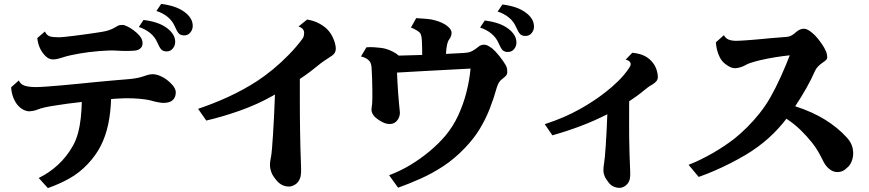

<svg xmlns="http://www.w3.org/2000/svg" viewBox="-20 -897 4450 983"><path d="M805.2 -877Q844.2 -872.1 874.5 -861.6Q904.8 -851.1 928.2 -833Q944.8 -820.3 955.8 -803Q966.8 -785.6 966.8 -763.2Q966.8 -752 961.4 -741Q956.1 -730 946.3 -722.9Q936.5 -715.8 922.9 -715.8Q904.3 -715.8 895 -726.3Q885.7 -736.8 876 -759.8Q863.3 -790 838.4 -810.3Q813.5 -830.6 780.8 -840.8ZM714.8 -794.9Q753.9 -790 784.4 -779.5Q814.9 -769 837.9 -751Q854.5 -738.3 865.7 -720.9Q877 -703.6 877 -681.2Q877 -669.9 871.6 -658.9Q866.2 -647.9 856.4 -640.9Q846.7 -633.8 833 -633.8Q814.5 -633.8 805.2 -644.3Q795.9 -654.8 786.1 -678.2Q773.4 -708 748.3 -728.3Q723.1 -748.5 690.9 -758.8ZM600.1 -769Q609.9 -770 616.5 -768.1Q623 -766.1 630.9 -762.2Q646 -755.4 664.1 -741.9Q682.1 -728.5 692.9 -715.8Q702.1 -705.6 706.1 -695.6Q710 -685.5 710 -674.8Q710 -669.9 707.5 -661.9Q705.1 -653.8 695.8 -647Q686.5 -639.6 669.7 -637.9Q652.8 -636.2 630.9 -636.2Q620.6 -636.2 603.8 -636.5Q586.9 -636.7 569.8 -638.2Q557.6 -639.2 536.4 -638.4Q515.1 -637.7 489.5 -635.7Q463.9 -633.8 437.3 -630.4Q410.6 -627 387.2 -623Q366.2 -619.6 341.3 -614Q316.4 -608.4 300.8 -603Q287.6 -598.6 275.1 -595.7Q262.7 -592.8 252.9 -592.8Q240.7 -592.8 231.4 -596.9Q222.2 -601.1 212.9 -609.9Q176.8 -646 170.9 -702.1L210 -735.8Q214.4 -725.6 220.7 -719.7Q227.1 -713.9 234.9 -710.9Q243.2 -708 257.8 -707Q272.5 -706.1 285.2 -706.1Q292.5 -706.1 312.3 -708.3Q332 -710.4 358.4 -713.6Q384.8 -716.8 412.6 -720.7Q440.4 -724.6 464.1 -728Q487.8 -731.4 502 -733.9Q520 -736.8 537.1 -742.2Q554.2 -747.6 570.8 -757.8Q577.1 -761.7 583.3 -765.1Q589.4 -768.6 600.1 -769ZM761.2 -517.1Q781.7 -517.1 805.2 -505.9Q816.9 -501 828.1 -492.9Q839.4 -484.9 850.1 -475.1Q866.7 -459.5 873.3 -447.3Q879.9 -435.1 879.9 -423.8Q879.9 -399.9 865 -385Q850.1 -370.1 814.9 -370.1Q809.6 -370.1 800.3 -371.6Q791 -373 781.2 -375Q771.5 -377 765.1 -378.9Q749.5 -384.3 721.9 -388.2Q694.3 -392.1 658 -393.6Q621.6 -395 579.1 -392.1Q571.3 -391.6 563.7 -391.1Q556.2 -390.6 548.8 -389.6Q546.4 -319.3 533.9 -260.3Q521.5 -201.2 496.1 -150.9Q470.7 -100.6 428.2 -56.2Q386.2 -11.7 334.5 17.1Q282.7 45.9 225.1 65.9L178.2 14.2Q231.9 -11.7 277.3 -53.7Q322.8 -95.7 354 -151.9Q370.1 -180.7 379.6 -216.6Q389.2 -252.4 393.6 -293Q397.9 -333.5 398.9 -375Q361.3 -371.1 327.9 -366.5Q294.4 -361.8 263.2 -356.9Q233.4 -352.5 210.2 -347.4Q187 -342.3 171.9 -335.9Q161.1 -331.5 149.2 -329.3Q137.2 -327.1 130.9 -327.1Q115.2 -327.1 98.9 -335.7Q82.5 -344.2 68.8 -360.8Q56.2 -376.5 47.4 -399.4Q38.6 -422.4 37.1 -450.2L76.2 -484.9Q85.9 -463.9 108.4 -457.5Q130.9 -451.2 163.1 -451.2Q181.6 -451.2 215.8 -453.6Q250 -456.1 292.5 -459.7Q335 -463.4 378.9 -467.8Q423.3 -472.7 469 -476.8Q514.6 -481 556.6 -484.9Q598.6 -488.8 631.8 -491.2Q651.9 -492.7 671.6 -495.8Q691.4 -499 707 -503.9Q719.7 -508.3 734.1 -512.7Q748.5 -517.1 761.2 -517.1Z M1552.2 -796.9Q1586.9 -792 1617.4 -775.1Q1647.9 -758.3 1666 -734.9Q1681.6 -714.8 1690.4 -689.9Q1699.2 -665 1699.2 -647.9Q1699.2 -633.8 1691.7 -623.5Q1684.1 -613.3 1665 -602.1Q1654.3 -595.2 1637.9 -584.2Q1621.6 -573.2 1607.4 -561Q1589.8 -546.4 1566.4 -528.8Q1543 -511.2 1515.1 -492.7V-392.1Q1515.1 -345.7 1515.4 -304Q1515.6 -262.2 1516.4 -222.2Q1517.1 -182.1 1518.1 -140.1Q1519 -98.1 1521 -50.8Q1522 -30.8 1521.2 -12.5Q1520.5 5.9 1515.1 18.1Q1507.3 37.6 1491 47.9Q1474.6 58.1 1459 58.1Q1441.9 58.1 1426 50.8Q1410.2 43.5 1396 26.9Q1376.5 3.9 1369.9 -13.4Q1363.3 -30.8 1362.3 -45.9Q1361.8 -59.6 1363.5 -71.8Q1365.2 -84 1368.2 -98.1Q1370.1 -107.4 1372.6 -137Q1375 -166.5 1377.9 -210.4Q1380.9 -254.4 1383.3 -306.6Q1385.7 -358.9 1387.7 -413.1Q1384.3 -411.1 1380.6 -409.2Q1377 -407.2 1373 -404.8Q1297.4 -362.3 1210.4 -331.3Q1123.5 -300.3 1036.1 -279.8L994.1 -339.8Q1072.8 -366.2 1148.4 -400.9Q1224.1 -435.5 1296.4 -481.9Q1335.9 -507.8 1377.7 -542.2Q1419.4 -576.7 1458.3 -616.5Q1497.1 -656.2 1527.3 -696.8Q1534.2 -706.1 1535.6 -714.1Q1537.1 -722.2 1537.1 -730Q1537.1 -739.3 1530.5 -747.6Q1523.9 -755.9 1508.3 -761.2Z M2552.2 -874Q2591.3 -869.1 2621.6 -858.6Q2651.9 -848.1 2674.8 -830.1Q2691.9 -817.4 2702.9 -800Q2713.9 -782.7 2713.9 -759.8Q2713.9 -742.7 2702.1 -727.8Q2690.4 -712.9 2669.9 -712.9Q2651.4 -712.9 2642.1 -723.4Q2632.8 -733.9 2623 -756.8Q2610.4 -787.1 2585.2 -807.4Q2560.1 -827.6 2527.8 -837.9ZM1856 -654.8Q1874 -656.2 1892.8 -655.3Q1911.6 -654.3 1928.2 -652.1Q1944.8 -649.9 1955.1 -647Q1974.1 -641.6 1991.9 -632.3Q2009.8 -623 2021.5 -612.3Q2052.2 -613.3 2082.3 -614Q2112.3 -614.7 2141.6 -615.7Q2141.6 -637.2 2141.1 -654.3Q2140.6 -671.4 2140.1 -685.1Q2139.6 -700.2 2137 -712.6Q2134.3 -725.1 2127.9 -731Q2123.5 -735.4 2111.6 -742.7Q2099.6 -750 2084 -755.9L2110.8 -804.2Q2142.6 -802.2 2165.5 -800.3Q2188.5 -798.3 2207 -793Q2247.6 -781.7 2269.8 -763.9Q2292 -746.1 2292 -729Q2292 -712.9 2280.3 -695.8Q2276.4 -690.9 2273.4 -683.6Q2270.5 -676.3 2268.1 -664.1Q2266.6 -656.7 2265.4 -646.7Q2264.2 -636.7 2263.2 -621.1Q2287.6 -622.1 2310.8 -623.5Q2334 -625 2356 -626Q2383.3 -627.4 2398.9 -636.5Q2414.6 -645.5 2427.2 -655.8Q2436 -663.6 2444.6 -666.3Q2453.1 -668.9 2461.9 -668Q2470.2 -667.5 2480 -662.1Q2489.7 -656.7 2499 -649.9Q2506.3 -644 2516.4 -633.5Q2526.4 -623 2536.4 -610.4Q2546.4 -597.7 2555.2 -585.2Q2564 -572.8 2568.8 -564Q2574.2 -554.7 2575.7 -546.1Q2577.1 -537.6 2577.1 -526.9Q2577.1 -516.1 2568.8 -507.8Q2560.5 -499.5 2553.2 -494.1Q2542 -486.3 2535.4 -476.1Q2528.8 -465.8 2523.9 -450.2Q2508.3 -394 2487.5 -340.8Q2466.8 -287.6 2436.3 -237.1Q2405.8 -186.5 2358.9 -138.2Q2306.6 -83.5 2249.5 -46.1Q2192.4 -8.8 2134 17.3Q2075.7 43.5 2018.1 64L1972.2 0Q2027.8 -20.5 2080.6 -52.2Q2133.3 -84 2179.4 -122.6Q2225.6 -161.1 2260.3 -202.1Q2300.3 -250 2326.7 -307.6Q2353 -365.2 2368.4 -426.3Q2383.8 -487.3 2389.2 -545.9Q2344.2 -543.5 2283.7 -540.3Q2223.1 -537.1 2153.8 -533.4Q2084.5 -529.8 2012.7 -525.4Q2013.7 -501.5 2015.1 -472.9Q2016.6 -444.3 2018.8 -415.8Q2021 -387.2 2023.2 -363.5Q2025.4 -339.8 2026.9 -326.2Q2028.8 -313 2023.4 -298.1Q2018.1 -283.2 2006.1 -272.7Q1994.1 -262.2 1975.1 -262.2Q1960 -262.2 1945.1 -268.6Q1930.2 -274.9 1918.2 -283.4Q1906.2 -292 1898.9 -298.8Q1881.8 -316.9 1881.8 -335.9Q1881.8 -341.3 1883.3 -350.8Q1884.8 -360.4 1885.3 -367.2Q1886.2 -377 1886.5 -397.5Q1886.7 -418 1886.2 -444.1Q1885.7 -470.2 1885 -496.6Q1884.3 -522.9 1882.8 -543.9Q1882.3 -559.1 1879.2 -569.8Q1876 -580.6 1869.1 -586.9Q1862.3 -593.8 1853 -599.1Q1843.8 -604.5 1828.1 -607.9ZM2461.9 -792Q2501 -787.1 2531.5 -776.6Q2562 -766.1 2585 -748Q2601.6 -735.4 2612.8 -718Q2624 -700.7 2624 -678.2Q2624 -660.6 2612.1 -645.8Q2600.1 -630.9 2580.1 -630.9Q2561.5 -630.9 2552.2 -641.4Q2543 -651.9 2533.2 -674.8Q2520.5 -705.1 2495.4 -725.3Q2470.2 -745.6 2438 -755.9Z M3217.3 -627Q3258.3 -622.6 3282.2 -609.6Q3306.2 -596.7 3321.3 -577.1Q3335 -560.1 3341.6 -539.6Q3348.1 -519 3348.1 -503.9Q3348.1 -491.2 3341.3 -482.2Q3334.5 -473.1 3319.3 -463.9Q3310.1 -459 3297.4 -450Q3284.7 -440.9 3273.4 -431.2Q3260.3 -419.9 3241.5 -406.2Q3222.7 -392.6 3201.2 -378.4Q3201.2 -323.2 3200.9 -278.6Q3200.7 -233.9 3201.2 -194.1Q3201.7 -154.3 3202.9 -113.8Q3204.1 -73.2 3206.1 -26.9Q3207 -10.3 3206.3 4.9Q3205.6 20 3201.2 29.8Q3193.8 46.4 3179.4 55.7Q3165 64.9 3151.4 64.9Q3137.2 64.9 3122.8 58.8Q3108.4 52.7 3097.2 39.1Q3081.5 19.5 3075.4 4.6Q3069.3 -10.3 3069.3 -22.9Q3069.3 -33.7 3070.3 -43.7Q3071.3 -53.7 3073.2 -64.9Q3074.7 -72.3 3076.9 -95.2Q3079.1 -118.2 3081.3 -152.1Q3083.5 -186 3085.7 -227.3Q3087.9 -268.6 3089.4 -312L3085.4 -310.1Q3022 -277.8 2952.1 -251.5Q2882.3 -225.1 2808.1 -204.1L2769 -261.2Q2822.8 -278.8 2866 -297.6Q2909.2 -316.4 2946 -336.9Q2982.9 -357.4 3017.1 -379.9Q3046.4 -398.9 3080.3 -425.3Q3114.3 -451.7 3146 -482.9Q3177.7 -514.2 3200.2 -547.9Q3204.6 -554.7 3206.8 -559.3Q3209 -564 3209 -569.8Q3209 -576.2 3202.9 -582.3Q3196.8 -588.4 3183.1 -591.8Z M4095.2 -750Q4106 -750 4117.2 -743.7Q4128.4 -737.3 4139.2 -728Q4152.8 -716.8 4166 -700.7Q4179.2 -684.6 4189.9 -668.5Q4200.7 -652.3 4206.1 -640.1Q4211.4 -628.9 4213.4 -619.9Q4215.3 -610.8 4215.3 -605Q4215.3 -595.7 4209 -589.6Q4202.6 -583.5 4194.3 -578.1Q4180.2 -568.8 4169.4 -557.9Q4158.7 -546.9 4153.3 -535.2Q4133.8 -490.7 4108.4 -445.8Q4083 -400.9 4051.3 -353Q4140.1 -324.2 4204.8 -283.9Q4269.5 -243.7 4316.4 -191.9Q4331.5 -175.3 4339.8 -155.8Q4348.1 -136.2 4348.1 -111.8Q4348.1 -92.3 4341.3 -73.7Q4334.5 -55.2 4322.3 -43Q4307.1 -27.8 4294.9 -22Q4282.7 -16.1 4267.1 -16.1Q4245.6 -16.1 4226.6 -31.2Q4207.5 -46.4 4195.3 -70.8Q4182.6 -97.2 4168.9 -120.8Q4155.3 -144.5 4137.2 -167Q4110.4 -200.7 4077.9 -232.2Q4045.4 -263.7 4006.3 -289.1Q3966.3 -236.3 3914.6 -189.7Q3862.8 -143.1 3797.4 -104Q3760.3 -82 3718.5 -60.8Q3676.8 -39.6 3635.3 -21.7Q3593.8 -3.9 3557.1 8.8L3505.4 -53.2Q3534.7 -64.5 3566.2 -79.8Q3597.7 -95.2 3629.2 -113.3Q3660.6 -131.3 3689.2 -150.6Q3717.8 -169.9 3741.2 -188Q3773.9 -214.4 3806.6 -247.1Q3839.4 -279.8 3869.4 -317.6Q3899.4 -355.5 3923.3 -397Q3936.5 -420.4 3950.7 -448.2Q3964.8 -476.1 3978 -505.4Q3991.2 -534.7 4002.9 -562.5Q4014.6 -590.3 4023.4 -613.8Q3990.2 -610.4 3952.6 -604.5Q3915 -598.6 3872.1 -588.9Q3861.3 -586.4 3846.7 -582.3Q3832 -578.1 3818.8 -573.7Q3805.7 -569.3 3799.3 -564.9Q3784.2 -556.2 3768.8 -552Q3753.4 -547.9 3744.1 -547.9Q3730 -547.9 3716.8 -554.4Q3703.6 -561 3690.4 -571.8Q3674.3 -585 3664.8 -604.2Q3655.3 -623.5 3650.6 -643.8Q3646 -664.1 3645 -680.2L3686 -716.8Q3695.8 -699.7 3711.7 -693.8Q3727.5 -688 3750 -688Q3759.3 -688 3779.1 -689.2Q3798.8 -690.4 3824.5 -692.4Q3850.1 -694.3 3876 -696.8Q3901.9 -699.7 3926.8 -701.7Q3951.7 -703.6 3972.4 -705.3Q3993.2 -707 4006.3 -708Q4023.4 -709.5 4035.6 -717.3Q4047.9 -725.1 4057.1 -733.9Q4064.9 -740.7 4075.2 -745.4Q4085.4 -750 4095.2 -750Z"/></svg>

Font: BIZ UDPMincho
Style: Bold
Weight: 700
Designer: TypeBank Co., Ltd.
Foundry: Morisawa Inc.
Version: Version 1.06